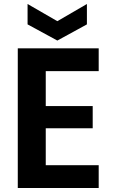

<svg xmlns="http://www.w3.org/2000/svg" viewBox="-20 -941 572 961"><path d="M209 -585V-410H444V-299H209V-114H474V0H69V-699H474V-585ZM415 -819 267 -738 118 -819V-921L267 -835L415 -921Z"/></svg>

Font: MSTAGE SemiBold
Style: Regular
Weight: 600
Designer: Ninad Kale (Devanagari), Jonny Pinhorn (Latin)
Foundry: Indian Type Foundry
Version: 4.004